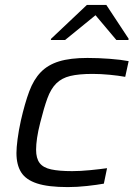

<svg xmlns="http://www.w3.org/2000/svg" viewBox="-20 -754 550 782"><path d="M256 8Q176 8 130.5 -7Q85 -22 66 -52.5Q47 -83 47 -131Q47 -152 51.5 -187Q56 -222 65 -263Q81 -333 99 -381.5Q117 -430 146 -460Q175 -490 220.5 -504Q266 -518 336 -518Q380 -518 426.5 -514.5Q473 -511 504 -505L490 -441Q463 -446 426.5 -449.5Q390 -453 357 -453Q301 -453 266 -444.5Q231 -436 209 -414Q187 -392 173 -353.5Q159 -315 144 -255Q135 -220 131 -192.5Q127 -165 127 -144Q127 -109 141.5 -90Q156 -71 188.5 -64Q221 -57 274 -57Q307 -57 347.5 -61Q388 -65 416 -69L403 -6Q375 -1 334.5 3.5Q294 8 256 8ZM187 -591 188 -596 334 -734H413L504 -596L503 -591H454L369 -692L245 -591Z"/></svg>

Font: Saira Expanded
Style: Italic
Weight: 400
Width: 7
Italic angle: -12°
Designer: Hector Gatti with collaboration of the Omnibus-Type team
Foundry: Omnibus-Type
Version: Version 1.101